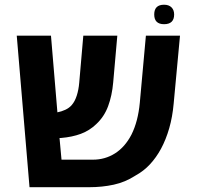

<svg xmlns="http://www.w3.org/2000/svg" viewBox="-20 -780 824 800"><path d="M103 0 49.8 -631.3H192.4L219.2 -312Q235.4 -314.9 252 -322.5Q268.6 -330.1 279.3 -342.8Q292 -357.4 299.8 -381.6Q307.6 -405.8 310.1 -435.1L327.1 -631.3H468.8L451.7 -437Q446.8 -381.3 430.4 -337.4Q414.1 -293.5 380.9 -262.7Q353 -235.8 316.9 -222.4Q280.8 -209 234.4 -205.1H228L236.3 -114.7H367.2Q418 -114.7 459.5 -141.1Q501 -167.5 527.8 -219.2Q555.2 -273.9 562.5 -351.6L587.9 -631.3H730L703.6 -348.1Q698.7 -293 685.1 -245.6Q671.4 -198.2 650.9 -160.2Q631.3 -124 605.2 -95.7Q579.1 -67.4 543.5 -47.9Q502 -21 453.9 -10.5Q405.8 0 351.6 0ZM663.6 -679.2Q622.6 -679.2 622.6 -719.7Q622.6 -760.3 663.6 -760.3Q683.6 -760.3 694.6 -749.3Q705.6 -738.3 705.6 -719.7Q705.6 -679.2 663.6 -679.2Z"/></svg>

Font: Open Sans
Style: Bold
Weight: 700
Designer: Monotype Design Team
Foundry: Monotype Imaging Inc.
Version: Version 3.000; ttfautohint (v1.8.4)